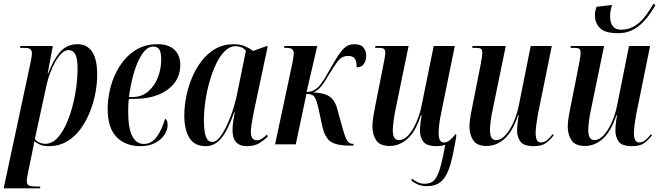

<svg xmlns="http://www.w3.org/2000/svg" viewBox="-39 -787 3597 1047"><path d="M127 -443Q130 -460 132.5 -473Q135 -486 135 -494Q135 -512 126.5 -519Q118 -526 91 -526H70L73 -536H249L221 -387H224Q250 -457 287 -501.5Q324 -546 384 -546Q435 -546 463 -505.5Q491 -465 491 -378Q491 -332 481 -279Q471 -226 450.5 -175Q430 -124 399 -82Q368 -40 325 -15Q282 10 227 10Q200 10 182.5 3Q165 -4 148 -17Q146 -1 143.5 11Q141 23 138 37L112 163Q109 178 108 186.5Q107 195 107 201Q107 219 118.5 224.5Q130 230 158 230H181L179 240H-19ZM209 -3Q242 -3 269 -29.5Q296 -56 317.5 -100.5Q339 -145 354 -199.5Q369 -254 376.5 -309.5Q384 -365 384 -412Q384 -470 371 -492Q358 -514 335 -514Q316 -514 297.5 -496.5Q279 -479 263 -451Q247 -423 234.5 -389.5Q222 -356 215 -324L151 -29Q159 -18 174.5 -10.5Q190 -3 209 -3Z M727 10Q645 10 596.5 -40Q548 -90 548 -194Q548 -249 563.5 -310Q579 -371 612.5 -424.5Q646 -478 697.5 -512Q749 -546 821 -546Q880 -546 912 -516Q944 -486 944 -432Q944 -375 911.5 -333.5Q879 -292 823.5 -270Q768 -248 698 -248H664Q662 -240 661 -216.5Q660 -193 660 -180Q660 -86 682.5 -44Q705 -2 745 -2Q788 -2 816 -41Q844 -80 861 -139Q867 -137 871 -129.5Q875 -122 875 -104Q875 -79 858 -52.5Q841 -26 808 -8Q775 10 727 10ZM684 -258Q733 -258 768 -287.5Q803 -317 821.5 -363.5Q840 -410 840 -462Q840 -501 830 -517Q820 -533 796 -533Q753 -533 717.5 -459.5Q682 -386 664 -258Z M1083 10Q1021 10 993.5 -35.5Q966 -81 966 -157Q966 -204 976 -257Q986 -310 1007 -361Q1028 -412 1060 -454Q1092 -496 1136 -521Q1180 -546 1236 -546Q1271 -546 1297.5 -534.5Q1324 -523 1341 -509L1412 -535H1421L1348 -191Q1345 -176 1340.5 -153Q1336 -130 1332.5 -107Q1329 -84 1329 -68Q1329 -22 1362 -22Q1376 -22 1389 -30.5Q1402 -39 1417 -53L1422 -43Q1404 -25 1377 -7.5Q1350 10 1308 10Q1229 10 1229 -76Q1229 -100 1232.5 -123.5Q1236 -147 1241 -175H1238Q1204 -77 1168 -33.5Q1132 10 1083 10ZM1119 -13Q1143 -13 1169 -51.5Q1195 -90 1218.5 -152Q1242 -214 1256 -285L1302 -510Q1291 -524 1276.5 -529.5Q1262 -535 1246 -535Q1214 -535 1187 -508.5Q1160 -482 1139 -437.5Q1118 -393 1103 -339.5Q1088 -286 1080.5 -232.5Q1073 -179 1073 -134Q1073 -69 1084 -41Q1095 -13 1119 -13Z M1865 7Q1800 7 1767 -13Q1734 -33 1719 -96L1698 -194Q1687 -242 1676 -258.5Q1665 -275 1632 -275L1574 0H1461L1554 -436Q1563 -480 1563 -496Q1563 -511 1554.5 -518.5Q1546 -526 1522 -526H1510L1512 -536H1691L1633 -286Q1655 -286 1668.5 -292.5Q1682 -299 1695 -311Q1713 -329 1731 -358.5Q1749 -388 1773 -431Q1809 -495 1833.5 -520.5Q1858 -546 1892 -546Q1930 -546 1944 -526.5Q1958 -507 1958 -485Q1958 -457 1945.5 -438.5Q1933 -420 1906 -420Q1906 -453 1895.5 -467.5Q1885 -482 1861 -482Q1842 -482 1828 -475Q1814 -468 1798 -446.5Q1782 -425 1757 -384Q1736 -346 1714 -318Q1692 -290 1668 -283Q1725 -282 1756 -262Q1787 -242 1800 -193L1828 -92Q1843 -37 1854.5 -20Q1866 -3 1881 -3H1890L1888 7Z M2289 228Q2260 228 2239.5 219Q2219 210 2204 197L2208 187Q2220 198 2237.5 206.5Q2255 215 2276 215Q2297 215 2313 207.5Q2329 200 2341.5 178Q2354 156 2365.5 113.5Q2377 71 2389 2Q2369 10 2343 10Q2287 10 2269 -15Q2251 -40 2251 -74Q2251 -89 2254 -115.5Q2257 -142 2260 -158H2256Q2227 -69 2183 -30Q2139 9 2086 9Q2033 9 2012.5 -22Q1992 -53 1992 -97Q1992 -122 1997.5 -156Q2003 -190 2009 -218L2051 -430Q2056 -455 2059 -472.5Q2062 -490 2062 -499Q2062 -514 2055.5 -520Q2049 -526 2024 -526H2006L2009 -536H2189L2118 -191Q2112 -161 2107.5 -129Q2103 -97 2103 -79Q2103 -49 2111.5 -36Q2120 -23 2136 -23Q2159 -23 2179 -41Q2199 -59 2215.5 -88.5Q2232 -118 2244 -152.5Q2256 -187 2262 -221L2326 -536H2441L2365 -162Q2359 -134 2356 -107.5Q2353 -81 2353 -61Q2353 -10 2381 -10Q2399 -10 2415 -23.5Q2431 -37 2445 -56L2450 -49Q2435 45 2418 106.5Q2401 168 2371.5 198Q2342 228 2289 228Z M2872 10Q2817 10 2799 -15Q2781 -40 2781 -74Q2781 -89 2783.5 -115.5Q2786 -142 2790 -158H2786Q2756 -69 2712 -30Q2668 9 2615 9Q2562 9 2541.5 -22Q2521 -53 2521 -97Q2521 -122 2527 -156Q2533 -190 2539 -218L2581 -430Q2586 -455 2588.5 -472.5Q2591 -490 2591 -499Q2591 -514 2585 -520Q2579 -526 2554 -526H2536L2538 -536H2719L2648 -191Q2641 -161 2637 -129Q2633 -97 2633 -79Q2633 -49 2641.5 -36Q2650 -23 2666 -23Q2688 -23 2708 -41Q2728 -59 2745 -88.5Q2762 -118 2774 -152.5Q2786 -187 2792 -221L2855 -536H2970L2894 -162Q2889 -134 2885.5 -107.5Q2882 -81 2882 -61Q2882 -10 2911 -10Q2929 -10 2945 -23.5Q2961 -37 2975 -56L2980 -49Q2961 -24 2938 -7Q2915 10 2872 10Z M3332 -606Q3260 -606 3232.5 -634Q3205 -662 3205 -704Q3205 -724 3214 -750L3299 -760Q3293 -743 3290.5 -727.5Q3288 -712 3288 -698Q3288 -663 3303 -644Q3318 -625 3347 -625Q3392 -625 3425.5 -647.5Q3459 -670 3483 -703Q3507 -736 3525 -767L3535 -759Q3522 -737 3504 -710.5Q3486 -684 3462 -660.5Q3438 -637 3406 -621.5Q3374 -606 3332 -606ZM3408 10Q3353 10 3335 -15Q3317 -40 3317 -74Q3317 -89 3319.5 -115.5Q3322 -142 3326 -158H3322Q3292 -69 3248 -30Q3204 9 3151 9Q3098 9 3077.5 -22Q3057 -53 3057 -97Q3057 -122 3063 -156Q3069 -190 3075 -218L3117 -430Q3122 -455 3124.5 -472.5Q3127 -490 3127 -499Q3127 -514 3121 -520Q3115 -526 3090 -526H3072L3074 -536H3255L3184 -191Q3177 -161 3173 -129Q3169 -97 3169 -79Q3169 -49 3177.5 -36Q3186 -23 3202 -23Q3224 -23 3244 -41Q3264 -59 3281 -88.5Q3298 -118 3310 -152.5Q3322 -187 3328 -221L3391 -536H3506L3430 -162Q3425 -134 3421.5 -107.5Q3418 -81 3418 -61Q3418 -10 3447 -10Q3465 -10 3481 -23.5Q3497 -37 3511 -56L3516 -49Q3497 -24 3474 -7Q3451 10 3408 10Z"/></svg>

Font: Noto Serif Display ExtraCondensed SemiBold
Style: Italic
Weight: 600
Width: 2
Italic angle: -12°
Designer: Monotype Design Team
Foundry: Monotype Imaging Inc.
Version: Version 2.009